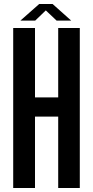

<svg xmlns="http://www.w3.org/2000/svg" viewBox="-20 -940 465 960"><path d="M46 0V-800H155V-453H271V-800H379V0H271V-357H155V0ZM82 -837 176 -920H243L336 -837H263L209 -888L156 -837Z"/></svg>

Font: Big Shoulders Display
Style: Bold
Weight: 700
Designer: Patric King
Foundry: XO Type Co
Version: Version 1.000; ttfautohint (v1.8.2)